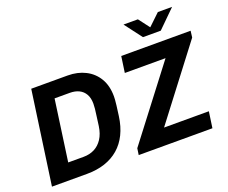

<svg xmlns="http://www.w3.org/2000/svg" viewBox="-138 -1107 1579 1329"><g transform="rotate(-20 652.0 -442.5)"><path d="M33 0 130 -686H398Q471 -686 528 -657Q585 -628 617.5 -573.5Q650 -519 650 -441Q650 -430 649 -416Q648 -402 645 -376Q642 -350 635 -300Q625 -227 597.5 -171Q570 -115 526 -77Q482 -39 423 -19.5Q364 0 291 0ZM196 -119H309Q354 -119 389.5 -137Q425 -155 449 -191.5Q473 -228 481 -283Q486 -325 490.5 -354.5Q495 -384 497 -405.5Q499 -427 499 -442Q499 -484 483 -512Q467 -540 438.5 -554Q410 -568 371 -568H259ZM672 0 679 -48 1076 -567H776L793 -686H1304L1298 -638L902 -119H1232L1215 0ZM979 -757 882 -885H988L1064 -785H1030L1135 -885H1240L1110 -757Z"/></g></svg>

Font: Chivo SemiBold
Style: Italic
Weight: 600
Italic angle: -8.05°
Designer: Hector Gatti
Foundry: Omnibus-Type
Version: Version 2.002